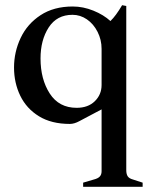

<svg xmlns="http://www.w3.org/2000/svg" viewBox="-20 -469 591 739"><path d="M300 234 341 222Q357 218 364 210.5Q371 203 371 190V-48L286 -3Q266 8 249 8Q178 8 130 -21.5Q82 -51 58 -100.5Q34 -150 34 -209Q34 -269 59.5 -323Q85 -377 136 -410.5Q187 -444 260 -444Q300 -444 339.5 -428Q379 -412 405 -388Q426 -408 450 -449L466 -446V186Q466 201 471.5 209.5Q477 218 492 222L529 234V250H300ZM371 -142V-281Q371 -316 355.5 -346.5Q340 -377 314.5 -394.5Q289 -412 259 -412Q199 -412 167.5 -363.5Q136 -315 136 -244Q136 -164 171.5 -109Q207 -54 275 -54Q319 -54 345 -79.5Q371 -105 371 -142Z"/></svg>

Font: Ibarra Real Nova SemiBold
Style: Regular
Weight: 600
Designer: Jose Maria Ribagorda & Octavio Pardo
Foundry: Jose Maria Ribagorda
Version: Version 1.014